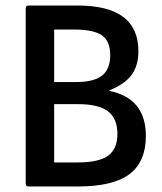

<svg xmlns="http://www.w3.org/2000/svg" viewBox="-20 -675 587 695"><path d="M83 0Q73 0 73 -11V-644Q73 -655 83 -655H261Q481 -655 481 -490Q481 -437 456 -403.5Q431 -370 376 -348V-346Q508 -319 508 -183Q508 -89 448.5 -44.5Q389 0 262 0ZM176 -378H256Q320 -378 349.5 -401.5Q379 -425 379 -475Q379 -526 349 -547Q319 -568 249 -568H176ZM176 -87H261Q338 -87 371.5 -111.5Q405 -136 405 -190Q405 -246 371 -272Q337 -298 263 -298H176Z"/></svg>

Font: Sofia Sans Extra Cond
Style: Bold
Weight: 700
Width: 1
Designer: Botio Nikoltchev, Ani Petrova
Foundry: lettersoup
Version: Version 4.100; ttfautohint (v1.8.3)